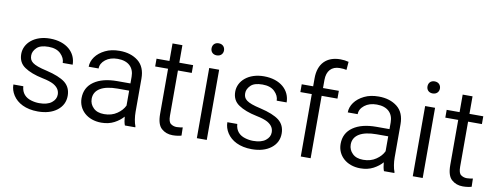

<svg xmlns="http://www.w3.org/2000/svg" viewBox="-63 -1086 3686 1423"><g transform="rotate(10 1780.0 -375.0)"><path d="M384.8 -137.7C384.8 -114.7 374 -94.7 353 -78.1C331.5 -61 300.3 -52.7 259.8 -52.7C239.3 -52.7 218.8 -55.7 198.2 -62C157.2 -74.2 126 -103 122.6 -155.8H47.9C47.9 -127.4 56.2 -100.6 72.3 -75.7C105 -24.9 168.5 9.8 259.8 9.8C319.8 9.8 368.2 -4.4 404.8 -32.7C440.9 -61 459 -97.7 459 -142.6C459 -185.1 443.8 -217.8 414.1 -241.7C383.8 -265.1 336.4 -284.2 272 -299.3C162.1 -323.7 140.6 -347.7 140.6 -391.1C140.6 -412.1 149.9 -431.2 168 -449.2C186 -467.3 215.3 -476.1 256.8 -476.1C296.4 -476.1 327.1 -465.8 348.6 -444.8C369.6 -423.8 380.4 -401.4 380.4 -376.5H455.1C455.1 -467.3 381.3 -538.1 256.8 -538.1C140.6 -538.1 65.9 -470.2 65.9 -389.2C65.9 -345.7 82.5 -313 115.7 -291C148.4 -268.6 194.3 -251 253.4 -238.8C290.5 -231.4 318.4 -222.2 337.4 -211.9C374.5 -190.4 384.8 -165 384.8 -137.7Z M992.7 0V-6.8C981.4 -33.7 975.1 -77.6 975.1 -113.3V-363.8C975.1 -421.9 957 -465.8 920.9 -494.6C884.3 -523.4 837.9 -538.1 781.2 -538.1C739.7 -538.1 703.6 -530.8 672.9 -515.6C610.4 -485.4 574.7 -434.6 574.7 -382.3H649.4C649.4 -408.2 661.6 -430.2 685.5 -449.2C709.5 -467.8 739.7 -477.1 777.3 -477.1C857.9 -477.1 900.9 -433.6 900.9 -364.7V-314H802.2C728.5 -314 670.4 -299.3 627.4 -269.5C584.5 -239.7 563 -197.8 563 -143.6C563 -57.1 632.3 9.8 737.8 9.8C774.4 9.8 806.6 2.4 834.5 -12.2C862.3 -26.9 884.8 -44.4 901.9 -64.5C903.8 -40.5 908.2 -15.6 914.6 0ZM747.6 -56.2C712.4 -56.2 685.5 -65.4 666.5 -84.5C647.5 -103 637.7 -125.5 637.7 -152.3C637.7 -222.2 702.1 -259.8 813.5 -259.8H900.9V-147.5C889.6 -123.5 871.1 -102.1 844.2 -84C817.4 -65.4 785.2 -56.2 747.6 -56.2Z M1231 -528.3V-660.2H1156.7V-528.3H1059.6V-469.7H1156.7V-130.4C1156.7 -77.1 1168 -40.5 1190.9 -20.5C1213.4 -0.5 1241.2 9.8 1274.9 9.8C1302.2 9.8 1326.7 5.4 1340.8 1L1339.4 -60.5C1329.1 -58.6 1311.5 -55.2 1294.4 -55.2C1277.8 -55.2 1263.2 -59.6 1250.5 -68.8C1237.3 -77.6 1231 -98.1 1231 -129.9V-469.7H1335V-528.3Z M1447.8 -674.8C1447.8 -649.9 1464.4 -629.9 1494.1 -629.9C1523.9 -629.9 1541.5 -649.9 1541.5 -674.8C1541.5 -700.7 1523.9 -720.7 1494.1 -720.7C1464.4 -720.7 1447.8 -700.7 1447.8 -674.8ZM1456.1 -528.3V0H1530.8V-528.3Z M1995.1 -137.7C1995.1 -114.7 1984.4 -94.7 1963.4 -78.1C1941.9 -61 1910.6 -52.7 1870.1 -52.7C1849.6 -52.7 1829.1 -55.7 1808.6 -62C1767.6 -74.2 1736.3 -103 1732.9 -155.8H1658.2C1658.2 -127.4 1666.5 -100.6 1682.6 -75.7C1715.3 -24.9 1778.8 9.8 1870.1 9.8C1930.2 9.8 1978.5 -4.4 2015.1 -32.7C2051.3 -61 2069.3 -97.7 2069.3 -142.6C2069.3 -185.1 2054.2 -217.8 2024.4 -241.7C1994.1 -265.1 1946.8 -284.2 1882.3 -299.3C1772.5 -323.7 1751 -347.7 1751 -391.1C1751 -412.1 1760.3 -431.2 1778.3 -449.2C1796.4 -467.3 1825.7 -476.1 1867.2 -476.1C1906.7 -476.1 1937.5 -465.8 1959 -444.8C1980 -423.8 1990.7 -401.4 1990.7 -376.5H2065.4C2065.4 -467.3 1991.7 -538.1 1867.2 -538.1C1751 -538.1 1676.3 -470.2 1676.3 -389.2C1676.3 -345.7 1692.9 -313 1726.1 -291C1758.8 -268.6 1804.7 -251 1863.8 -238.8C1900.9 -231.4 1928.7 -222.2 1947.8 -211.9C1984.9 -190.4 1995.1 -165 1995.1 -137.7Z M2312.5 -469.7H2431.6V-528.3H2312.5V-588.9C2312.5 -657.7 2348.6 -695.8 2409.2 -695.8C2429.2 -695.8 2446.3 -694.3 2460.4 -690.9L2465.3 -752.4C2445.3 -757.8 2424.8 -760.3 2402.8 -760.3C2300.8 -760.3 2238.3 -699.7 2238.3 -588.9V-528.3H2152.3V-469.7H2238.3V0H2312.5Z M2942.4 0V-6.8C2931.2 -33.7 2924.8 -77.6 2924.8 -113.3V-363.8C2924.8 -421.9 2906.7 -465.8 2870.6 -494.6C2834 -523.4 2787.6 -538.1 2731 -538.1C2689.5 -538.1 2653.3 -530.8 2622.6 -515.6C2560.1 -485.4 2524.4 -434.6 2524.4 -382.3H2599.1C2599.1 -408.2 2611.3 -430.2 2635.3 -449.2C2659.2 -467.8 2689.5 -477.1 2727.1 -477.1C2807.6 -477.1 2850.6 -433.6 2850.6 -364.7V-314H2752C2678.2 -314 2620.1 -299.3 2577.1 -269.5C2534.2 -239.7 2512.7 -197.8 2512.7 -143.6C2512.7 -57.1 2582 9.8 2687.5 9.8C2724.1 9.8 2756.3 2.4 2784.2 -12.2C2812 -26.9 2834.5 -44.4 2851.6 -64.5C2853.5 -40.5 2857.9 -15.6 2864.3 0ZM2697.3 -56.2C2662.1 -56.2 2635.3 -65.4 2616.2 -84.5C2597.2 -103 2587.4 -125.5 2587.4 -152.3C2587.4 -222.2 2651.9 -259.8 2763.2 -259.8H2850.6V-147.5C2839.4 -123.5 2820.8 -102.1 2793.9 -84C2767.1 -65.4 2734.9 -56.2 2697.3 -56.2Z M3072.8 -674.8C3072.8 -649.9 3089.4 -629.9 3119.1 -629.9C3148.9 -629.9 3166.5 -649.9 3166.5 -674.8C3166.5 -700.7 3148.9 -720.7 3119.1 -720.7C3089.4 -720.7 3072.8 -700.7 3072.8 -674.8ZM3081.1 -528.3V0H3155.8V-528.3Z M3414.6 -528.3V-660.2H3340.3V-528.3H3243.2V-469.7H3340.3V-130.4C3340.3 -77.1 3351.6 -40.5 3374.5 -20.5C3397 -0.5 3424.8 9.8 3458.5 9.8C3485.8 9.8 3510.3 5.4 3524.4 1L3522.9 -60.5C3512.7 -58.6 3495.1 -55.2 3478 -55.2C3461.4 -55.2 3446.8 -59.6 3434.1 -68.8C3420.9 -77.6 3414.6 -98.1 3414.6 -129.9V-469.7H3518.6V-528.3Z"/></g></svg>

Font: Vazirmatn Light
Style: Regular
Weight: 300
Designer: Saber Rastikerdar
Foundry: Saber Rastikerdar
Version: Version 33.003